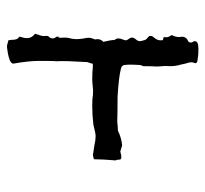

<svg xmlns="http://www.w3.org/2000/svg" viewBox="-39 -548 589 551"><g transform="rotate(90 255.5 -272.5)"><path d="M114.3 2Q108.4 2 102.1 -0.5L95.7 -2Q94.2 -8.3 94.2 -14.4Q94.2 -20.5 92.5 -25.1Q90.8 -29.8 85.4 -33.7V-35.6Q89.4 -46.9 89.4 -56.2Q89.4 -69.3 76.7 -78.6Q83.5 -97.7 83.5 -102.5L83 -111.3Q83 -114.7 84 -116.7Q90.3 -122.6 90.3 -128.9Q90.3 -134.8 85.4 -140.1V-148.9Q86.9 -146 87.9 -146Q88.4 -146 88.4 -150.4L87.9 -163.1Q87.9 -168.9 88.9 -174.8Q92.3 -186.5 92.3 -198.7Q92.3 -206.5 90.3 -218.8Q88.4 -226.1 88.4 -233.4Q88.4 -239.3 93.3 -251.5L92.3 -257.3Q92.3 -268.1 100.1 -274.4Q94.7 -297.9 94.7 -303.7L95.2 -304.7L94.2 -307.6Q90.3 -312 90.3 -317.4Q90.3 -323.7 92.8 -329.1Q95.2 -334.5 95.7 -338.9Q95.7 -342.8 91.8 -347.4Q87.9 -352.1 87.9 -356.9Q87.9 -362.3 93 -367.9Q98.1 -373.5 98.1 -379.9Q98.1 -382.8 96.7 -386.2L96.2 -388.7Q95.7 -392.1 94 -395.5Q92.3 -398.9 87.6 -402.1Q83 -405.3 83 -410.2Q83 -415 88.9 -421.4Q95.7 -429.7 95.7 -438.5L95.2 -445.3L86.4 -447.8L86.9 -456.1Q86.9 -461.4 80.6 -471.2Q86.4 -481 86.4 -492.7L85.4 -500Q85.4 -513.2 99.1 -518.6Q102.1 -520.5 102.1 -526.9Q101.6 -529.8 99.9 -532Q98.1 -534.2 98.1 -537.1Q98.1 -547.4 119.1 -547.4Q138.2 -547.4 144 -546.1Q149.9 -544.9 155.3 -544.4Q156.7 -544.4 158.4 -543.2Q160.2 -542 160.9 -540.5Q161.6 -539.1 161.6 -538.1Q158.7 -532.7 158.7 -527.3Q158.7 -520.5 162.1 -511.7Q163.6 -506.3 164.6 -500.7Q165.5 -495.1 167.5 -489.3Q169.9 -478.5 169.9 -467.8L169.4 -451.2Q169.4 -446.3 170.2 -441.2Q170.9 -436 170.9 -428.7Q169.9 -414.6 169.9 -389.6Q169.9 -388.7 166.5 -380.4V-377.9Q165.5 -363.3 165.5 -351.6Q165.5 -343.3 166.5 -335.4Q167.5 -327.6 176.3 -325.2Q200.7 -318.8 257.3 -315.4Q301.8 -315.4 330.1 -314.5Q339.4 -315.9 355 -316.4Q375 -326.2 397 -328.6L415 -323.2Q424.8 -326.2 430.7 -326.2Q438 -326.2 438 -321.3Q438 -312 440.4 -310.5Q437 -270.5 437 -247.6Q427.2 -244.6 423.8 -244.6Q422.4 -244.6 421.9 -245.1L396.5 -249Q382.3 -252.4 370.6 -252.4Q362.3 -252.4 338.4 -246.1Q311 -242.7 284.2 -242.7Q262.7 -242.7 253.9 -244.6Q248 -245.1 238.8 -245.1Q215.3 -242.7 208 -242.7Q188.5 -242.7 168.9 -244.6L162.6 -244.1V-241.7L158.2 -228.5Q157.7 -210.4 156.5 -193.6Q155.3 -176.8 155.3 -154.3L155.8 -140.6Q154.8 -136.7 154.8 -102.1V-89.4Q154.8 -60.5 162.6 -16.1Q162.6 -3.4 114.3 2Z"/></g></svg>

Font: Kurland
Style: Regular
Weight: 400
Designer: GGBot
Version: 0.22